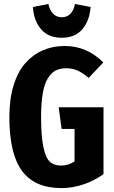

<svg xmlns="http://www.w3.org/2000/svg" viewBox="-20 -945 585 981"><path d="M295.9 -752Q228 -752 190.7 -794.7Q153.3 -837.4 147.9 -909.2L227.1 -924.8Q242.7 -856.9 295.9 -856.9Q322.8 -856.9 339.8 -874.5Q356.9 -892.1 362.8 -924.8L442.9 -909.2Q437.5 -837.9 400.1 -794.9Q362.8 -752 295.9 -752ZM311 -710Q423.8 -710 507.8 -626L433.1 -546.9Q402.3 -572.8 376.5 -584.5Q350.6 -596.2 317.9 -596.2Q286.6 -596.2 264.2 -584.5Q241.7 -572.8 224.4 -544.9Q207 -517.1 198.5 -468Q189.9 -418.9 189.9 -347.2Q189.9 -249 201.7 -193.8Q213.4 -138.7 234.4 -118.9Q255.4 -99.1 292 -99.1Q329.1 -99.1 360.8 -120.1V-286.1H294.9L279.8 -397H508.8V-55.2Q463.4 -22 406.7 -2.9Q350.1 16.1 294.9 16.1Q157.2 16.1 92.5 -71.8Q27.8 -159.7 27.8 -347.2Q27.8 -439 49.6 -509.3Q71.3 -579.6 110.1 -623Q148.9 -666.5 199.5 -688.2Q250 -710 311 -710Z"/></svg>

Font: Fira Sans Compressed
Style: Bold
Weight: 700
Width: 1
Designer: Carrois Corporate & Edenspiekermann AG
Foundry: Carrois Corporate GbR & Edenspiekermann AG
Version: Version 4.203;PS 004.203;hotconv 1.0.88;makeotf.lib2.5.64775